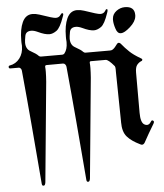

<svg xmlns="http://www.w3.org/2000/svg" viewBox="-68 -766 840 984"><g transform="rotate(-5 352.5 -274.5)"><path d="M-9.3 -453.6Q-9.3 -461.4 -3.4 -461.9Q28.8 -467.3 48.3 -492.9Q67.9 -518.6 67.9 -555.2Q67.9 -557.6 67.9 -560.5Q67.9 -563.5 67.4 -565.9Q66.9 -570.8 66.9 -575.2Q66.9 -579.6 66.9 -584.5Q66.9 -642.1 83.5 -678.2Q100.6 -714.8 135.7 -714.8Q152.3 -714.8 171.4 -708.5Q207 -696.3 226.6 -690.4Q246.1 -684.6 253.9 -684.6Q270 -684.6 278.3 -697.3Q283.7 -705.6 287.6 -705.6Q289.1 -705.6 291 -704.8Q293 -704.1 293 -699.7Q293 -695.8 289.1 -686.5Q270 -631.3 250.5 -617.7Q231 -604 213.9 -604Q190.4 -604 154.8 -621.1Q135.7 -629.9 122.1 -629.9Q94.2 -629.9 89.8 -606Q85.4 -582 85.4 -571.8Q85.4 -539.1 108.9 -526.4Q139.6 -509.3 148.4 -499Q153.8 -493.7 159.7 -493.7H268.6Q276.9 -493.7 281.7 -499.5Q297.4 -519.5 297.4 -554.2Q297.4 -556.6 297.4 -559.6Q297.4 -562.5 296.9 -565.9Q296.4 -570.8 296.4 -575.2Q296.4 -579.6 296.4 -584.5Q296.4 -642.1 313 -678.2Q330.1 -714.8 365.2 -714.8Q381.8 -714.8 400.9 -708.5Q436.5 -696.3 456.1 -690.4Q475.6 -684.6 483.4 -684.6Q499.5 -684.6 507.8 -697.3Q512.2 -706.5 517.1 -706.5Q517.6 -706.5 519.3 -705.8Q521 -705.1 521 -701.2Q521 -695.8 517.6 -687Q499 -631.3 480 -617.7Q460.4 -604 443.4 -604Q419.9 -604 384.3 -621.1Q365.2 -629.9 351.6 -629.9Q323.7 -629.9 319.3 -606Q314.9 -582 314.9 -571.8Q314.9 -539.1 338.4 -526.4Q369.1 -509.3 377.9 -499Q383.3 -493.7 389.2 -493.7H515.6Q519.5 -493.7 523.2 -494.6Q526.9 -495.6 531.5 -498.8Q536.1 -502 541.7 -508.3Q547.4 -514.6 554.7 -524.9Q558.6 -529.3 563 -529.3Q567.9 -529.3 572.8 -524.4Q583 -511.7 593 -501Q603 -490.2 612.8 -481Q631.8 -462.4 668.5 -440.9Q675.3 -437.5 676.3 -434.6Q676.3 -426.8 670.9 -425.8Q658.2 -420.9 648.4 -408.9Q638.7 -397 638.7 -369.1V-162.6Q638.7 -112.8 657.2 -101.6Q664.6 -97.2 671.4 -97.2Q683.6 -97.2 692.4 -112.3Q695.3 -118.2 699.7 -118.2Q701.7 -118.2 704.8 -116Q708 -113.8 708 -109.9Q708 -106 704.1 -99.6Q689.5 -76.2 676.8 -53.5Q664.1 -30.8 650.9 -7.3Q645 1.5 637.2 1.5Q633.3 1.5 627.9 -1.5Q583.5 -22.9 562 -47.9Q540 -72.8 540 -121.6V-127.9L536.1 -381.8V-396.5Q536.1 -405.8 533.2 -411.6Q502.9 -447.8 489.3 -447.8H488.3H414.6H413.6Q406.7 -447.8 406.7 -441.4V-439Q407.2 -433.6 407.5 -427.2Q407.7 -420.9 407.7 -413.6Q407.7 -402.8 407 -390.1Q406.2 -377.4 405.3 -362.8L356 150.9Q353.5 166.5 346.7 166.5Q346.2 166.5 345.2 166.5Q344.2 166.5 341.8 166Q336.9 165 336.4 149.9Q330.1 74.7 324 0.5Q317.9 -73.7 311.5 -148.4Q305.2 -219.7 299.1 -289.6Q293 -359.4 286.1 -429.7Q285.6 -436.5 281 -442.4Q276.4 -448.2 269.5 -448.2L185.1 -447.8Q177.2 -447.8 177.2 -439.9V-439Q177.7 -433.6 178 -427.2Q178.2 -420.9 178.2 -413.6Q178.2 -402.8 177.5 -390.1Q176.8 -377.4 175.8 -362.8L126.5 150.9Q124 166.5 117.2 166.5Q116.7 166.5 115.7 166.5Q114.7 166.5 112.3 166Q107.4 165 106.9 149.9Q100.6 74.7 94.5 0.5Q88.4 -73.7 82 -148.4Q75.7 -219.7 69.6 -289.6Q63.5 -359.4 56.6 -429.7Q56.2 -436.5 51.8 -441.7Q47.4 -446.8 42.5 -446.8H-1.5Q-8.3 -446.8 -9.3 -453.6ZM610.4 -708.5Q660.2 -708.5 660.2 -664.6Q660.2 -662.6 660.2 -660.6Q660.2 -658.7 659.7 -656.2Q656.7 -629.9 627 -603.5Q597.2 -577.1 579.6 -577.1H579.1Q561 -577.1 553.2 -602.5Q544.4 -628.4 544.4 -647.9Q544.4 -650.4 544.4 -652.3Q544.4 -654.3 544.9 -656.2Q546.4 -678.2 566.9 -693.8Q586.9 -708.5 610.4 -708.5Z"/></g></svg>

Font: UnifrakturMaguntia sl
Style: Regular
Weight: 400
Designer: j. 'mach' wust, based on a font by Peter Wiegel, original typeface by Carl Albert Fahrenwaldt 1901
Version: Version 2010-11-24